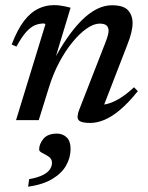

<svg xmlns="http://www.w3.org/2000/svg" viewBox="-20 -468 578 748"><path d="M44 -286.5 25.5 -294.5Q48 -353.5 73.8 -386.8Q99.5 -420 128.8 -434Q158 -448 189 -448Q201 -448 211.8 -446.8Q222.5 -445.5 233 -443.2Q243.5 -441 255 -438L191.5 -228L187.5 -230Q214 -280 241.8 -320Q269.5 -360 298 -388.5Q326.5 -417 356.2 -432.2Q386 -447.5 416 -447.5Q461 -447.5 478.8 -428Q496.5 -408.5 496.5 -378Q496.5 -361.5 491.5 -340.8Q486.5 -320 476 -293.5L376.5 -36.5L370.5 -59.5Q388.5 -59.5 409.5 -66.8Q430.5 -74 454 -89.5Q477.5 -105 502 -128L517 -113Q480 -67 447.5 -39.8Q415 -12.5 386.2 -0.8Q357.5 11 331.5 11Q295.5 11 286.2 -0.2Q277 -11.5 289 -41.5L391 -303Q397 -318.5 400 -329.5Q403 -340.5 403 -348.5Q403 -361 395.2 -368.5Q387.5 -376 368 -376Q345.5 -376 318 -357Q290.5 -338 262.8 -304.2Q235 -270.5 211 -225.5Q187 -180.5 171 -128.5L131 0H42.5L157 -373.5Q156 -375 154.2 -375.8Q152.5 -376.5 149.5 -376.5Q132 -376.5 115.2 -369.2Q98.5 -362 81.2 -342.5Q64 -323 44 -286.5ZM132.5 114.5Q132.5 93 149.2 72.8Q166 52.5 201.5 52.5Q224.5 52.5 239.8 67.2Q255 82 255 112Q255 145.5 238 176Q221 206.5 184.5 228.8Q148 251 89.5 259.5L93.5 230Q128.5 223.5 147.8 213.5Q167 203.5 174.8 191.2Q182.5 179 182.5 166Q182.5 151 170 142.5Q157.5 134 145 128Q132.5 122 132.5 114.5Z"/></svg>

Font: Newsreader 24pt Medium
Style: Italic
Weight: 500
Italic angle: -17°
Designer: Hugues Gentile
Foundry: Production Type
Version: Version 1.003